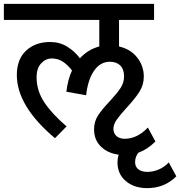

<svg xmlns="http://www.w3.org/2000/svg" viewBox="-40 -674 931 992"><path d="M871 237Q810 298 721 298Q653 298 610 261.5Q567 225 567 165Q567 145 573 125Q517 118 481.5 83.5Q446 49 446 -6Q446 -46 466.5 -77.5Q487 -109 528 -152Q565 -192 583 -219.5Q601 -247 601 -279Q601 -316 581.5 -335.5Q562 -355 528 -355Q478 -355 446 -308.5Q414 -262 405 -182L303 -200Q310 -262 332 -310Q308 -341 283 -356.5Q258 -372 228 -372Q196 -372 172.5 -346.5Q149 -321 149 -275Q149 -206 188.5 -146Q228 -86 304 -21L244 40Q47 -126 47 -286Q47 -368 95 -412.5Q143 -457 219 -457Q268 -457 307 -433Q346 -409 373 -373Q414 -418 473 -434V-571H-20V-654H756V-571H575V-434Q635 -420 669 -376.5Q703 -333 703 -278Q703 -235 679.5 -198.5Q656 -162 612 -115Q577 -76 561.5 -53.5Q546 -31 546 -8Q546 15 562 29Q578 43 604 43Q669 43 724 -15L763 57Q722 98 675 115Q658 136 658 164Q658 187 674.5 200.5Q691 214 722 214Q751 214 780.5 201.5Q810 189 832 165Z"/></svg>

Font: Martel Sans SemiBold
Style: Regular
Weight: 600
Designer: Dan Reynolds and Mathieu Réguer
Foundry: Dan Reynolds and Mathieu Réguer
Version: Version 1.002; ttfautohint (v1.1) -l 5 -r 5 -G 72 -x 0 -D la